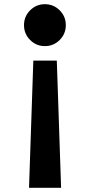

<svg xmlns="http://www.w3.org/2000/svg" viewBox="-20 -635 430 916"><path d="M194 -415Q235.5 -415 264.8 -444.2Q294 -473.5 294 -515Q294 -556.5 264.8 -585.8Q235.5 -615 194 -615Q153 -615 123.8 -585.8Q94.5 -556.5 94.5 -515Q94.5 -473.5 123.8 -444.2Q153 -415 194 -415ZM118.5 261H271.5L251 -346H139Z"/></svg>

Font: Spartan
Style: Bold
Weight: 700
Designer: Matt Bailey, Mirko Velimirovic
Foundry: Matt Bailey
Version: Version 1.003; ttfautohint (v1.8.3)